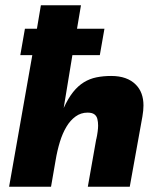

<svg xmlns="http://www.w3.org/2000/svg" viewBox="-20 -708 584 728"><path d="M472 0H313L346.5 -189.5Q345 -183 345 -179Q352 -212 352 -232Q352 -245.5 349.2 -256.8Q346.5 -268 337.8 -274.5Q329 -281 312 -281Q287 -281 266.8 -266.5Q246.5 -252 231.8 -227.2Q217 -202.5 207 -169.8Q197 -137 191 -101L173.5 0H14.5L102.5 -499H57L74.5 -599H120L135 -688H287L272 -599H376L358.5 -499H254.5L221.5 -298.5Q238.5 -335.5 257.2 -359Q276 -382.5 298 -396Q320 -409.5 346 -414.8Q372 -420 401.5 -420Q462.5 -420 495 -387Q524 -358 524 -308Q524 -289.5 520 -266.5Z"/></svg>

Font: Lucymar Sans ExtraBold
Style: Italic
Weight: 800
Italic angle: -10°
Foundry: The League of Moveable Type (original font) / Main changes by Cristiano Sobral with portions from Mirco Monsees
Version: Version 2.00;August 30, 2020;FontCreator 13.0.0.2681 64-bit